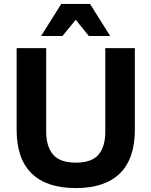

<svg xmlns="http://www.w3.org/2000/svg" viewBox="-20 -950 774 981"><path d="M440 -930 543 -766H434L367 -849L299 -766H190L293 -930ZM669 -287Q669 -139 592.5 -64Q516 11 367 11Q218 11 141.5 -64Q65 -139 65 -287V-704H216V-278Q216 -201 251.5 -160Q287 -119 367 -119Q449 -119 483.5 -160Q518 -201 518 -278V-704H669Z"/></svg>

Font: CBA Beacon Sans Extra Bold
Style: Regular
Weight: 800
Designer: Wei Huang
Foundry: Wei Huang
Version: Version 1.002